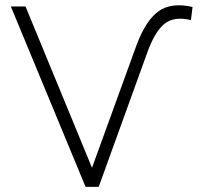

<svg xmlns="http://www.w3.org/2000/svg" viewBox="-20 -725 777 745"><path d="M312 0 22 -700H79L337 -74L508 -545Q544 -644 594 -680.5Q644 -717 727 -698L721 -647Q656 -663 618 -632.5Q580 -602 550 -517L363 0Z"/></svg>

Font: Modern
Style: Regular
Weight: 300
Designer: Julieta Ulanovsky
Foundry: Julieta Ulanovsky
Version: Version 8.000